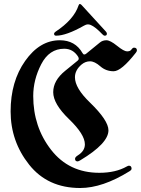

<svg xmlns="http://www.w3.org/2000/svg" viewBox="-20 -920 706 962"><path d="M33.2 0ZM251 -750.5Q251 -756.3 258.3 -761.2Q350.1 -821.8 373.5 -892.6Q376 -899.9 380.1 -899.9Q384.3 -899.9 388.7 -895L510.3 -762.2Q515.6 -756.3 515.6 -751.5Q515.6 -741.2 504.9 -741.2Q499.5 -741.2 493.2 -748Q458 -785.2 434.6 -794.9Q427.2 -797.9 419.7 -797.9Q412.1 -797.9 400.9 -791.5Q312 -741.2 261.2 -741.2Q251 -741.2 251 -750.5ZM279.8 -718.3Q356.9 -718.3 393.6 -653.8Q397.5 -647 402.1 -647Q406.7 -647 411.1 -650.4L480.5 -707Q494.1 -718.3 513.2 -718.3Q532.2 -718.3 566.7 -690.4Q601.1 -662.6 616.7 -662.6Q632.3 -662.6 638.2 -671.4Q645 -681.2 651.4 -681.2Q666 -681.2 666 -667.5Q666 -662.6 660.6 -655.8Q587.9 -563 549.3 -563Q510.7 -563 482.4 -587.9Q454.1 -612.8 431.2 -612.8Q408.2 -612.8 389.2 -597.2Q355.5 -568.8 355.5 -532.7Q355.5 -478.5 431.2 -405.8Q523.4 -316.4 523.4 -267.1Q523.4 -201.7 382.8 -117.2Q373 -111.3 369.1 -111.3Q356 -111.3 356 -124.5Q356 -132.8 370.1 -141.6Q405.3 -163.6 405.3 -196.8Q405.3 -246.6 325.9 -323Q246.6 -399.4 246.6 -458Q246.6 -516.6 306.2 -564.9L369.1 -616.2Q374.5 -620.6 374.5 -625.5Q374.5 -630.4 371.6 -635.7Q346.2 -675.8 301.8 -675.8Q226.6 -675.8 186.5 -598.1Q146.5 -520.5 146.5 -439Q146.5 -284.2 236.1 -169.2Q325.7 -54.2 477.5 -54.2Q559.6 -54.2 615.2 -85.9Q622.1 -89.8 626 -89.8Q639.2 -89.8 639.2 -74.7Q639.2 -68.4 628.9 -62Q493.7 22 381.8 22Q218.8 22 126 -95Q33.2 -211.9 33.2 -361.8Q33.2 -511.7 106.2 -615Q179.2 -718.3 279.8 -718.3Z"/></svg>

Font: UnifrakturMaguntia
Style: Book
Weight: 400
Designer: j. 'mach' wust, Gerrit Ansmann, Georg Duffner, based on a font by Peter Wiegel, original typeface by Carl Albert Fahrenw
Version: Version 2017-03-19